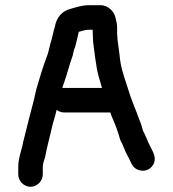

<svg xmlns="http://www.w3.org/2000/svg" viewBox="-20 -631 663 736"><path d="M97 85C122 85 144 63 144 38V10C144 -5 149 -16 153 -29C158 -57 167 -92 174 -121C178 -137 178 -137 182 -155C187 -174 193 -190 197 -210C206 -203 215 -200 226 -200H403L407 -188C416 -166 424 -149 431 -127C437 -112 438 -98 446 -84C448 -81 449 -79 450 -76L456 -62C461 -47 472 -30 478 -16C486 1 493 15 512 21C541 30 564 13 571 -8C579 -32 564 -52 557 -68C546 -87 539 -111 528 -130C527 -131 527 -133 527 -134C525 -143 522 -151 519 -160L511 -180C509 -185 507 -191 505 -197L495 -222C482 -256 479 -263 467 -302C453 -346 442 -374 438 -423L434 -453C431 -470 430 -485 429 -502V-520C429 -541 426 -550 422 -566C417 -587 394 -611 367 -611H321C293 -611 272 -603 250 -597C218 -589 196 -564 190 -527C185 -512 182 -495 178 -480C170 -459 168 -434 159 -413C144 -373 131 -330 119 -288C109 -239 94 -190 83 -143L74 -107C70 -92 67 -81 66 -72C59 -46 50 -21 50 10V38C50 63 72 85 97 85ZM337 -470C341 -441 344 -411 349 -383C353 -350 363 -323 371 -294H226C223 -294 221 -294 219 -293C220 -299 222 -305 225 -312C238 -349 246 -383 259 -419L263 -437C264 -442 266 -447 268 -451C273 -470 278 -491 282 -509C293 -512 306 -517 321 -517H335C335 -502 337 -485 337 -470Z"/></svg>

Font: Electronic
Style: ExBlk
Weight: 900
Version: Version 1.011